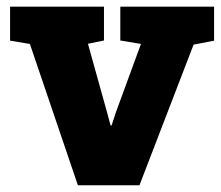

<svg xmlns="http://www.w3.org/2000/svg" viewBox="-20 -548 653 568"><path d="M210.4 0 68.4 -418 9.8 -427.7V-528.3H287.6V-428.2L240.2 -418.5L296.4 -216.8L307.1 -176.8H310.1L323.2 -216.8L397 -418L335.9 -428.2V-528.3H613.3V-427.7L552.7 -416L392.6 0Z"/></svg>

Font: Roboto Slab LO Black
Style: Regular
Weight: 900
Designer: Google
Version: Version 2.000